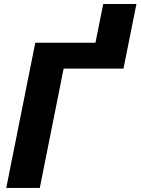

<svg xmlns="http://www.w3.org/2000/svg" viewBox="-20 -920 688 940"><path d="M584.5 -584H291.5L174.8 0H10.7L152.8 -710.9H447.3L485.4 -900.4H647.9Z"/></svg>

Font: Roboto-BlackItalic
Style: Italic
Weight: 900
Italic angle: -12°
Designer: Google
Version: Version 1.100141; 2013